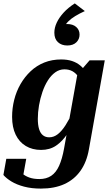

<svg xmlns="http://www.w3.org/2000/svg" viewBox="-40 -873 647 1127"><path d="M399 -853 458 -808Q427 -794 401.5 -778.5Q376 -763 359.5 -746Q343 -729 336 -709Q334 -706 330.5 -706.5Q327 -707 324 -709Q321 -711 322 -714Q324 -722 333 -727Q342 -732 353 -732Q388 -732 407.5 -714.5Q427 -697 427 -670Q427 -643 408 -624.5Q389 -606 355 -606Q321 -606 300 -625.5Q279 -645 279 -681Q279 -710 293 -740Q307 -770 333.5 -799Q360 -828 399 -853ZM336 -1 417 -453 428 -452 486 -519H575L482 3Q469 78 432.5 129.5Q396 181 338 207.5Q280 234 200 234Q145 234 101.5 222.5Q58 211 27.5 192.5Q-3 174 -20 154L-3 59H114L92 181Q80 179 72 172.5Q64 166 61 156Q58 146 59 134Q60 122 65 110Q74 130 90.5 145Q107 160 132 169Q157 178 191 178Q232 178 260.5 159Q289 140 307 100Q325 60 336 -1ZM489 -402 441 -371Q434 -402 419.5 -423Q405 -444 385 -455Q365 -466 338 -466Q309 -466 284.5 -448.5Q260 -431 241 -401Q222 -371 209 -333Q196 -295 189 -254.5Q182 -214 182 -176Q182 -139 189.5 -115Q197 -91 212 -79Q227 -67 249 -67Q276 -67 299.5 -85.5Q323 -104 345 -138.5Q367 -173 390 -222L416 -198Q387 -135 356.5 -89Q326 -43 289 -18Q252 7 201 7Q150 7 111.5 -16Q73 -39 52 -82.5Q31 -126 31 -187Q31 -238 43.5 -287.5Q56 -337 80.5 -379.5Q105 -422 140 -455Q175 -488 220 -506Q265 -524 319 -524Q355 -524 382.5 -515Q410 -506 430.5 -489Q451 -472 465.5 -450Q480 -428 489 -402Z"/></svg>

Font: Roboto Serif 72pt SemiCondensed SemiBold
Style: Italic
Weight: 600
Width: 4
Italic angle: -10°
Designer: Greg Gazdowicz
Foundry: Commercial Type
Version: Version 1.008